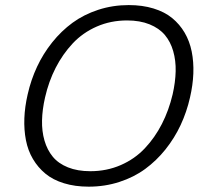

<svg xmlns="http://www.w3.org/2000/svg" viewBox="-20 -717 798 745"><path d="M324.2 7.3Q271 7.3 228.3 -5.9Q185.5 -19 156.5 -43Q127.4 -66.9 107.9 -99.9Q88.4 -132.8 80.6 -173.1Q72.8 -213.4 74.5 -258.1Q76.2 -302.7 87.4 -351.1Q100.1 -407.2 123.8 -458Q147.5 -508.8 182.6 -552.7Q217.8 -596.7 261.5 -628.7Q305.2 -660.6 361.3 -679Q417.5 -697.3 479.5 -697.3Q532.7 -697.3 575.7 -684.1Q618.7 -670.9 647.9 -647Q677.2 -623 696.5 -590.1Q715.8 -557.1 723.9 -516.8Q731.9 -476.6 730.2 -431.9Q728.5 -387.2 717.3 -338.9Q704.6 -282.7 680.9 -231.9Q657.2 -181.2 622.1 -137.2Q586.9 -93.3 543.2 -61.3Q499.5 -29.3 443.1 -11Q386.7 7.3 324.2 7.3ZM330.6 -52.7Q394 -52.7 448.5 -76.4Q502.9 -100.1 542 -141.6Q581.1 -183.1 608.2 -236.1Q635.3 -289.1 649.9 -351.1Q660.6 -398.4 661.6 -440.2Q662.6 -481.9 652.1 -518.6Q641.6 -555.2 619.6 -581.3Q597.7 -607.4 560.3 -622.6Q522.9 -637.7 473.1 -637.7Q409.7 -637.7 355.5 -614Q301.3 -590.3 262.2 -548.6Q223.1 -506.8 196 -453.9Q168.9 -400.9 154.8 -338.9Q144 -291.5 143.1 -249.8Q142.1 -208 152.6 -171.6Q163.1 -135.3 184.8 -108.9Q206.5 -82.5 243.7 -67.6Q280.8 -52.7 330.6 -52.7Z"/></svg>

Font: HK Grotesk Legacy
Style: Italic
Weight: 400
Italic angle: -13°
Designer: Alfredo Marco Pradil
Foundry: Hanken Design Co.
Version: Version 2.022;PS 002.022;hotconv 1.0.88;makeotf.lib2.5.64775